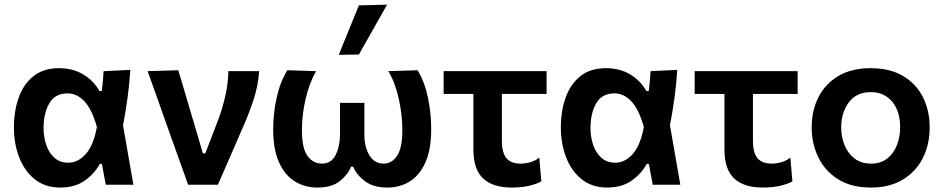

<svg xmlns="http://www.w3.org/2000/svg" viewBox="-20 -810 4137 842"><path d="M245 12.5Q176.5 12.5 131.2 -24.8Q86 -62 63.5 -121.8Q41 -181.5 41 -250Q41 -324 62.5 -383.2Q84 -442.5 127.8 -476.8Q171.5 -511 238.5 -511Q299.5 -511 345 -483.8Q390.5 -456.5 416 -411H426.5Q429.5 -434 431.2 -455.5Q433 -477 434.5 -498L551.5 -503.5Q548 -443.5 539.2 -380Q530.5 -316.5 519.5 -260.5Q531 -195.5 542.2 -130.2Q553.5 -65 565 0H444Q439.5 -23 435.2 -46Q431 -69 427 -91.5H418Q393.5 -47 350.5 -17.2Q307.5 12.5 245 12.5ZM280.5 -96.5Q321.5 -96.5 355.5 -133.8Q389.5 -171 405 -253Q382.5 -332.5 349.5 -366.5Q316.5 -400.5 277 -400.5Q220.5 -400.5 195.8 -356.2Q171 -312 171 -249Q171 -210 182.5 -175.2Q194 -140.5 218.2 -118.5Q242.5 -96.5 280.5 -96.5Z M805 0Q788 -47 771 -95Q754 -143 737.5 -188.5L706 -277Q686.5 -332 666.8 -387.8Q647 -443.5 627.5 -498L762 -502Q780 -442 802.5 -365Q825 -288 846 -218.5L869.5 -137.5H880.5L942 -298Q960 -350.5 970.2 -399.2Q980.5 -448 981.5 -498H1116.5Q1112 -434.5 1092.8 -375.2Q1073.5 -316 1049 -260.5Q1021 -195.5 992.2 -129.5Q963.5 -63.5 935.5 0Z M1371.5 12.5Q1317.5 12.5 1273.5 -14.2Q1229.5 -41 1203.8 -97.5Q1178 -154 1178 -244Q1178 -311.5 1192.8 -379.8Q1207.5 -448 1240 -502L1366 -498Q1337 -447 1320.5 -377Q1304 -307 1304 -240Q1304 -160 1328.5 -126.2Q1353 -92.5 1392.5 -92.5Q1432.5 -92.5 1451.8 -130.2Q1471 -168 1471 -223V-359H1578V-216.5Q1578 -165.5 1600 -129Q1622 -92.5 1662.5 -92.5Q1698.5 -92.5 1721.5 -127Q1744.5 -161.5 1744.5 -240Q1744.5 -305 1729 -376Q1713.5 -447 1683 -498L1811.5 -502Q1843.5 -448 1857.2 -379.8Q1871 -311.5 1871 -244Q1871 -154 1845.5 -97.5Q1820 -41 1776.8 -14.2Q1733.5 12.5 1679 12.5Q1617 12.5 1579.8 -15.8Q1542.5 -44 1529 -79H1519.5Q1506.5 -45.5 1471.2 -16.5Q1436 12.5 1371.5 12.5ZM1465.5 -569.5Q1487.5 -624 1509.8 -678.2Q1532 -732.5 1554 -786.5L1677.5 -789.5Q1645.5 -733.5 1615 -679Q1584.5 -624.5 1554 -571Z M2224.5 12.5Q2140.5 12.5 2098.2 -27.8Q2056 -68 2056 -155V-398H1925.5V-498H2377V-398H2181V-190.5Q2181 -142 2200.2 -117.2Q2219.5 -92.5 2264 -92.5Q2283.5 -92.5 2305.2 -98.5Q2327 -104.5 2345 -119L2354 -14.5Q2333.5 -3 2300 4.8Q2266.5 12.5 2224.5 12.5Z M2643.5 12.5Q2575 12.5 2529.8 -24.8Q2484.5 -62 2462 -121.8Q2439.5 -181.5 2439.5 -250Q2439.5 -324 2461 -383.2Q2482.5 -442.5 2526.2 -476.8Q2570 -511 2637 -511Q2698 -511 2743.5 -483.8Q2789 -456.5 2814.5 -411H2825Q2828 -434 2829.8 -455.5Q2831.5 -477 2833 -498L2950 -503.5Q2946.5 -443.5 2937.8 -380Q2929 -316.5 2918 -260.5Q2929.5 -195.5 2940.8 -130.2Q2952 -65 2963.5 0H2842.5Q2838 -23 2833.8 -46Q2829.5 -69 2825.5 -91.5H2816.5Q2792 -47 2749 -17.2Q2706 12.5 2643.5 12.5ZM2679 -96.5Q2720 -96.5 2754 -133.8Q2788 -171 2803.5 -253Q2781 -332.5 2748 -366.5Q2715 -400.5 2675.5 -400.5Q2619 -400.5 2594.2 -356.2Q2569.5 -312 2569.5 -249Q2569.5 -210 2581 -175.2Q2592.5 -140.5 2616.8 -118.5Q2641 -96.5 2679 -96.5Z M3325.5 12.5Q3241.5 12.5 3199.2 -27.8Q3157 -68 3157 -155V-398H3026.5V-498H3478V-398H3282V-190.5Q3282 -142 3301.2 -117.2Q3320.5 -92.5 3365 -92.5Q3384.5 -92.5 3406.2 -98.5Q3428 -104.5 3446 -119L3455 -14.5Q3434.5 -3 3401 4.8Q3367.5 12.5 3325.5 12.5Z M3800.5 12.5Q3712.5 12.5 3654.5 -24.5Q3596.5 -61.5 3568 -121.5Q3539.5 -181.5 3539.5 -251Q3539.5 -325.5 3569.5 -384.2Q3599.5 -443 3657.2 -477Q3715 -511 3798 -511Q3883 -511 3940.8 -476.5Q3998.5 -442 4027.8 -383.2Q4057 -324.5 4057 -251Q4057 -176 4026.8 -116.5Q3996.5 -57 3939 -22.2Q3881.5 12.5 3800.5 12.5ZM3800 -92.5Q3843 -92.5 3871.2 -115Q3899.5 -137.5 3913.5 -173.8Q3927.5 -210 3927.5 -251Q3927.5 -322.5 3892.5 -364.2Q3857.5 -406 3799.5 -406Q3736 -406 3702.5 -361.2Q3669 -316.5 3669 -251Q3669 -210 3683.5 -173.8Q3698 -137.5 3727.2 -115Q3756.5 -92.5 3800 -92.5Z"/></svg>

Font: Commissioner SemiBold
Style: Regular
Weight: 600
Designer: Kostas Bartsokas
Foundry: Kostas Bartsokas
Version: Version 1.000; ttfautohint (v1.8.3)